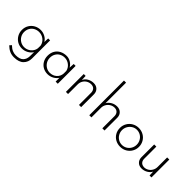

<svg xmlns="http://www.w3.org/2000/svg" viewBox="100 -1772 2974 2974"><g transform="rotate(45 1587.5 -284.5)"><path d="M475 -391V6Q475 86 422.5 138.5Q370 191 263 191Q212 191 169 172.5Q126 154 81 111L109 79Q149 118 186 133.5Q223 149 261 149Q347 149 386 110Q425 71 427 5L428 -87Q402 -44 354.5 -18Q307 8 251 8Q196 8 150.5 -19Q105 -46 78 -93Q51 -140 51 -197Q51 -256 79 -303Q107 -350 155 -376.5Q203 -403 261 -403Q312 -403 359 -377.5Q406 -352 429 -310L433 -391ZM428 -175V-233Q416 -290 369.5 -326.5Q323 -363 263 -363Q217 -363 179 -342Q141 -321 119.5 -283.5Q98 -246 98 -198Q98 -153 120 -115Q142 -77 180 -54.5Q218 -32 263 -32Q306 -32 342.5 -51.5Q379 -71 402 -104Q425 -137 428 -175Z M1034 -391V0H987V-83Q964 -45 917 -18.5Q870 8 815 8Q759 8 713.5 -17.5Q668 -43 641.5 -89.5Q615 -136 615 -196Q615 -260 642.5 -306.5Q670 -353 718.5 -378Q767 -403 828 -403Q876 -403 920 -376Q964 -349 987 -306L992 -391ZM987 -178V-234Q975 -289 929 -326Q883 -363 824 -363Q779 -363 742 -342.5Q705 -322 683.5 -284.5Q662 -247 662 -198Q662 -153 684 -115Q706 -77 743.5 -54.5Q781 -32 825 -32Q891 -32 937 -73Q983 -114 987 -178Z M1546 -285V0H1498V-272Q1496 -311 1473 -335.5Q1450 -360 1407 -361Q1367 -361 1333.5 -342Q1300 -323 1279.5 -288.5Q1259 -254 1259 -210V0H1212V-391H1253L1257 -304Q1276 -349 1321.5 -375.5Q1367 -402 1422 -402Q1476 -402 1510 -369.5Q1544 -337 1546 -285Z M2058 -285V0H2010V-272Q2008 -311 1985 -335.5Q1962 -360 1919 -361Q1880 -361 1846 -341Q1812 -321 1791.5 -286.5Q1771 -252 1771 -210V0H1724V-760H1770V-310Q1792 -350 1836 -376Q1880 -402 1934 -402Q1988 -402 2022 -369.5Q2056 -337 2058 -285Z M2407 -404Q2465 -404 2513 -376.5Q2561 -349 2588 -301.5Q2615 -254 2615 -198Q2615 -141 2587.5 -94Q2560 -47 2512.5 -19.5Q2465 8 2406 8Q2347 8 2299.5 -18.5Q2252 -45 2225 -92Q2198 -139 2198 -198Q2198 -254 2225.5 -301.5Q2253 -349 2301 -376.5Q2349 -404 2407 -404ZM2406 -32Q2450 -32 2487 -54Q2524 -76 2545.5 -114Q2567 -152 2567 -197Q2567 -242 2545.5 -280.5Q2524 -319 2487 -341Q2450 -363 2406 -363Q2361 -363 2324 -339.5Q2287 -316 2266 -278Q2245 -240 2245 -197Q2245 -152 2266.5 -114Q2288 -76 2325 -54Q2362 -32 2406 -32Z M3086 -391V0H3044L3041 -83Q3022 -42 2976 -15.5Q2930 11 2878 11Q2824 11 2790.5 -21.5Q2757 -54 2755 -106V-391H2802V-120Q2804 -80 2827 -56Q2850 -32 2894 -30Q2932 -30 2965.5 -50Q2999 -70 3019 -105Q3039 -140 3039 -183V-391Z"/></g></svg>

Font: Josefin Sans Light
Style: Regular
Weight: 300
Designer: Santiago Orozco
Foundry: Typemade
Version: Version 2.000